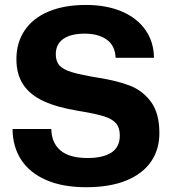

<svg xmlns="http://www.w3.org/2000/svg" viewBox="-20 -758 705 787"><path d="M31.4 -229.3H190.3Q191.1 -172.9 227.6 -141.6Q264.1 -110.3 339 -110.3Q401.9 -110.3 436.5 -132.6Q471.1 -155 471.1 -202.3Q471.1 -233.7 456.1 -251.9Q441.1 -270 406.4 -281.1Q371.6 -292.1 301.1 -303.6Q214.7 -317.7 159.2 -343.2Q103.7 -368.7 75.5 -410.8Q47.3 -452.9 47.3 -515.7Q47.3 -583.9 81.6 -634.2Q116 -684.6 179.9 -711.1Q243.9 -737.7 332 -737.7Q416.7 -737.7 479.6 -710.8Q542.4 -683.9 576.5 -634.7Q610.6 -585.6 611.1 -521.1H454Q451.7 -571.6 417.1 -595.9Q382.4 -620.1 327.3 -620.1Q270.9 -620.1 239.8 -598.7Q208.7 -577.3 208.7 -535.7Q208.7 -506.4 223.9 -489.6Q239.1 -472.7 275.6 -461.8Q312.1 -450.9 384.4 -439.1Q460.3 -427 512.3 -407Q564.3 -387 598.8 -340.7Q633.3 -294.4 633.3 -212.1Q633.3 -145.6 599.1 -95.6Q564.9 -45.7 497.6 -18.1Q430.4 9.4 333.1 9.4Q236.4 9.4 168.6 -20.4Q100.7 -50.3 66.4 -103.7Q32 -157.1 31.4 -229.3Z"/></svg>

Font: Mona Sans VF XLt
Style: Regular
Weight: 200
Designer: Deni Anggara
Foundry: GitHub
Version: Version 2.000;Glyphs 3.2.3 (3260)